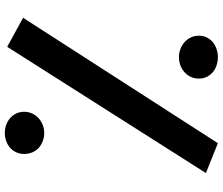

<svg xmlns="http://www.w3.org/2000/svg" viewBox="-83 -821 911 785"><g transform="rotate(90 372.5 -428.5)"><path d="M523.4 7.3Q506.3 7.3 490.7 1.7Q475.1 -3.9 463.1 -14.2Q451.2 -24.4 444.1 -39.1Q437 -53.7 437 -71.8Q437 -89.4 444.1 -104.5Q451.2 -119.6 463.1 -130.6Q475.1 -141.6 490.7 -147.7Q506.3 -153.8 523.4 -153.8Q558.1 -153.8 585.4 -130.9Q609.4 -106.9 609.4 -71.8Q609.4 -53.7 602.5 -39.1Q595.7 -24.4 584 -14.2Q572.3 -3.9 556.6 1.7Q541 7.3 523.4 7.3ZM687.5 -814.9 171.4 -2.4 52.7 -67.4 565.4 -863.8ZM213.4 -704.6Q196.3 -704.6 180.4 -710.7Q164.6 -716.8 152.3 -727.5Q140.1 -738.3 133.1 -753.2Q126 -768.1 126 -786.1Q126 -804.2 133.3 -818.8Q140.6 -833.5 152.6 -843.3Q164.6 -853 180.4 -858.4Q196.3 -863.8 213.4 -863.8Q231 -863.8 246.8 -858.6Q262.7 -853.5 274.7 -843.5Q286.6 -833.5 293.9 -819.1Q301.3 -804.7 301.3 -786.1Q301.3 -767.6 294.2 -752.7Q287.1 -737.8 274.9 -727.1Q262.7 -716.3 246.8 -710.4Q231 -704.6 213.4 -704.6Z"/></g></svg>

Font: DimaExpo
Style: Bold
Weight: 700
Width: 6
Designer: R.Balvardi
Foundry: Dima Software Group
Version: Version 1.00;June 11, 2019;FontCreator 11.5.0.2427 64-bit